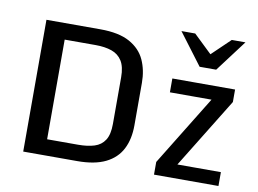

<svg xmlns="http://www.w3.org/2000/svg" viewBox="-81 -898 1368 1020"><g transform="rotate(10 602.5 -388.0)"><path d="M102.1 0V-710.9H393.1Q493.2 -710.9 551.5 -678.7Q609.9 -646.5 634.8 -591.8Q659.7 -537.1 659.7 -468.8V-239.7Q659.7 -165 632.1 -111.3Q604.5 -57.6 545.9 -28.8Q487.3 0 393.6 0ZM215.8 -86.4H382.8Q434.1 -86.4 470.5 -97.9Q506.8 -109.4 526.4 -139.9Q545.9 -170.4 545.9 -227.1V-479Q545.9 -535.6 526.1 -567.1Q506.3 -598.6 469.7 -611.3Q433.1 -624 382.8 -624H215.8ZM807.6 -68.4 1050.8 -463.9 1061.5 -445.3H814.9V-520H1153.3V-452.6L908.7 -55.2L897.9 -74.7H1155.3V0H807.6ZM946.8 -606.4 818.8 -776.4H893.1L1014.2 -660.2H969.2L1090.3 -776.4H1164.1L1036.1 -606.4Z"/></g></svg>

Font: Monda Medium
Style: Regular
Weight: 500
Designer: Vernon Adams
Foundry: Vernon Adams
Version: Version 2.200